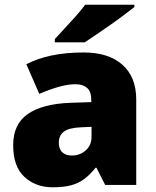

<svg xmlns="http://www.w3.org/2000/svg" viewBox="-20 -786 663 816"><path d="M336 -563Q441 -563 500 -511Q559 -459 559 -363V0H427L390 -73H386Q363 -44 338.5 -25.5Q314 -7 282 1.5Q250 10 204 10Q132 10 84 -34Q36 -78 36 -169Q36 -258 97.5 -301Q159 -344 276 -349L368 -352V-360Q368 -397 350 -412.5Q332 -428 301 -428Q268 -428 228 -416.5Q188 -405 147 -387L92 -513Q140 -538 200.5 -550.5Q261 -563 336 -563ZM325 -245Q273 -243 251.5 -226.5Q230 -210 230 -180Q230 -152 245 -138.5Q260 -125 285 -125Q320 -125 344.5 -147Q369 -169 369 -204V-247ZM551 -756Q533 -742 506 -721.5Q479 -701 448 -679.5Q417 -658 388.5 -638.5Q360 -619 340 -606H213V-620Q230 -639 254 -664.5Q278 -690 302 -717Q326 -744 342 -766H551Z"/></svg>

Font: Noto Sans Syriac Eastern Black
Style: Regular
Weight: 900
Designer: Patrick Giasson and the Monotype Design Team
Foundry: Monotype Imaging Inc.
Version: Version 3.001; ttfautohint (v1.8.4.7-5d5b)